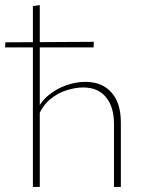

<svg xmlns="http://www.w3.org/2000/svg" viewBox="-37 -733 584 753"><path d="M410 0V-247Q410 -314 378.5 -352Q347 -390 289 -390Q259 -390 224 -379Q189 -368 159 -343Q129 -318 113 -277L100 -283Q118 -330 151.5 -358Q185 -386 224 -399Q263 -412 298 -412Q363 -412 400 -370.5Q437 -329 437 -253V0ZM92 0V-709L119 -713V0ZM330 -547H-17L-16 -567L331 -569Z"/></svg>

Font: Ysabeau Office Thin
Style: Regular
Weight: 250
Designer: Christian Thalmann (Catharsis Fonts)
Version: Version 2.001;gftools[0.9.30]; featfreeze: tnum,lnum,ss02